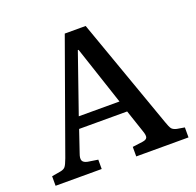

<svg xmlns="http://www.w3.org/2000/svg" viewBox="-123 -830 982 961"><g transform="rotate(-20 368.0 -350.0)"><path d="M14.2 0V-50.8L62 -59.1Q80.1 -62.5 87.9 -72.5Q95.7 -82.5 106.9 -112.8L317.9 -700.2H429.2L638.2 -111.8Q647.9 -83.5 655 -74.2Q662.1 -64.9 681.2 -60.1L722.2 -53.2V0H443.8V-50.8L499 -58.1Q519 -61 523.2 -71.8Q527.3 -82.5 518.1 -107.9L478 -227.1H222.2L183.1 -111.8Q173.8 -86.9 179.2 -74.7Q184.6 -62.5 206.1 -58.1L259.8 -49.8V0ZM242.2 -287.1H459L355 -600.1H351.1Z"/></g></svg>

Font: Literata Book Medium
Style: Regular
Weight: 500
Designer: Latin by Veronika Burian and Jose Scaglione. Greek by Irene Vlachou. Cyrillic by Vera Evstafieva
Foundry: TypeTogether
Version: Version 2.003;PS 002.003;hotconv 1.0.88;makeotf.lib2.5.64775